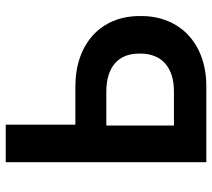

<svg xmlns="http://www.w3.org/2000/svg" viewBox="-55 -685 740 670"><g transform="rotate(-90 315.0 -350.0)"><path d="M84 0H349C497 0 594 -91 594 -227V-233C594 -369 496 -457 348 -457H215V-700H84ZM212 -113V-349H330C415 -349 463 -308 463 -235V-230C463 -155 414 -113 331 -113Z"/></g></svg>

Font: Fixel Display SemiBold
Style: Regular
Weight: 600
Designer: AlfaBravo + MacPaw
Foundry: Kyrylo Tkachov, Marchela Mozhyna, Serhii Makarenko, Maria Weinstein, Zakhar Kryvoshyya
Version: Version 1.211